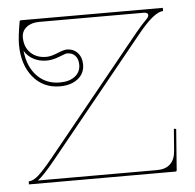

<svg xmlns="http://www.w3.org/2000/svg" viewBox="-43 -564 617 608"><g transform="rotate(-5 265.0 -260.0)"><path d="M44.9 -422.9Q50.3 -371.6 78.9 -342.3Q107.4 -313 150.4 -313Q181.6 -313 199.2 -326.9Q216.8 -340.8 216.8 -363.3Q216.8 -381.8 207.3 -392.3Q197.8 -402.8 181.2 -402.8Q177.2 -402.8 155.8 -394.3Q134.3 -385.7 115.2 -385.7Q92.3 -385.7 73.7 -395.5Q55.2 -405.3 44.9 -422.9ZM45.4 -520H496.1V-509.8Q467.8 -509.8 414.6 -443.8L110.8 -69.8Q72.3 -22.5 54.2 -9.8H433.6Q460 -9.8 475.1 -23.9Q490.2 -38.1 492.2 -65.4L497.6 -135.7L504.9 -134.3L495.1 -4.4Q495.1 0 490.2 0H24.9L25.4 -9.8Q40 -9.8 57.1 -25.4Q74.2 -41 103 -76.2L406.7 -450.2Q423.8 -471.2 440.9 -488.3Q448.2 -495.6 448.2 -501Q448.2 -509.8 434.1 -509.8H102.5Q77.1 -509.8 61.8 -497.6Q46.4 -485.4 46.4 -465.3Q46.4 -434.6 65.4 -416Q84.5 -397.5 115.2 -397.5Q129.9 -397.5 150.9 -406.2Q171.9 -415 181.2 -415Q202.6 -415 215.8 -400.6Q229 -386.2 229 -363.3Q229 -335 207.3 -317.9Q185.5 -300.8 150.4 -300.8Q97.2 -300.8 64.7 -340.3Q32.2 -379.9 32.2 -444.3Q32.2 -467.8 40.5 -515.6Q40.5 -520 45.4 -520Z"/></g></svg>

Font: ZnikomitNo24
Style: Thin
Weight: 300
Designer: gluk
Foundry: gluk
Version: Version 0.55